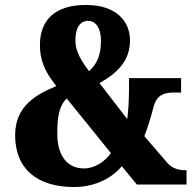

<svg xmlns="http://www.w3.org/2000/svg" viewBox="-20 -744 786 774"><path d="M279 10C365 10 433 -28 471 -74L532 0H732V-58H724C705 -58 675 -63 654 -88L562 -195C577 -235 589 -274 598 -309C612 -370 652 -371 691 -371H710V-429H500V-382C500 -340 497 -293 493 -264L381 -409C461 -454 504 -504 504 -582C504 -658 449 -724 326 -724C204 -724 141 -665 141 -563C141 -503 158 -459 207 -397C129 -364 41 -319 41 -199C41 -62 131 10 279 10ZM339 -457C307 -500 284 -537 284 -580C284 -632 302 -660 336 -660C366 -660 387 -630 387 -581C387 -524 373 -488 339 -457ZM318 -65C252 -65 211 -116 211 -204C211 -266 216 -315 249 -347L427 -127C404 -94 364 -65 318 -65Z"/></svg>

Font: Noto Serif Georgian Condensed Black
Style: Regular
Weight: 900
Width: 3
Designer: Monotype Design Team, Akaki Razmadze
Foundry: Google LLC
Version: Version 2.003